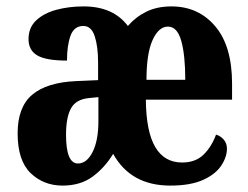

<svg xmlns="http://www.w3.org/2000/svg" viewBox="-20 -569 775 599"><path d="M175 10Q116 10 75.5 -29Q35 -68 35 -153Q35 -235 80.5 -273.5Q126 -312 218 -316L286 -319V-374Q286 -424 275.5 -456Q265 -488 240 -488Q211 -488 200 -457.5Q189 -427 189 -380Q124 -380 96.5 -396Q69 -412 69 -447Q69 -483 93 -505.5Q117 -528 156 -538.5Q195 -549 241 -549Q333 -549 379 -488Q403 -516 436.5 -532.5Q470 -549 515 -549Q599 -549 651.5 -487Q704 -425 704 -308V-258H435Q436 -158 464.5 -110Q493 -62 548 -62Q590 -62 615 -86.5Q640 -111 654 -149Q668 -145 678 -133.5Q688 -122 688 -105Q688 -79 670 -52Q652 -25 613 -7.5Q574 10 511 10Q388 10 333 -89Q307 -46 269 -18Q231 10 175 10ZM558 -320Q558 -397 545.5 -441.5Q533 -486 504 -486Q475 -486 456 -444Q437 -402 437 -320ZM223 -59Q251 -59 269 -95Q287 -131 287 -191V-266L257 -263Q217 -259 201.5 -231Q186 -203 186 -149Q186 -59 223 -59Z"/></svg>

Font: Noto Serif Tamil ExtraCondensed ExtraBold
Style: Italic
Weight: 800
Width: 2
Italic angle: -12°
Designer: Indian Type Foundry, Tom Grace, and the Monotype Design Team
Foundry: Monotype Imaging Inc.
Version: Version 2.003; ttfautohint (v1.8.4.7-5d5b)